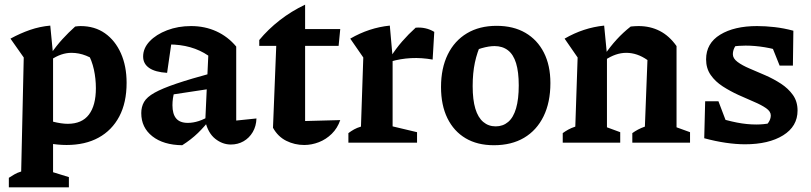

<svg xmlns="http://www.w3.org/2000/svg" viewBox="-20 -613 3486 825"><path d="M266 10Q229 10 186.5 2.5Q144 -5 97 -20L118 -119Q169 -100 206.5 -90.5Q244 -81 271 -81Q332 -81 362 -120.5Q392 -160 392 -234Q392 -275 383.5 -314Q375 -353 356 -387L411 -337Q351 -386 287 -386Q243 -386 199 -356L198 -381Q222 -416 248 -444.5Q274 -473 303 -499Q310 -500 315.5 -500.5Q321 -501 326 -501Q387 -501 431 -470Q475 -439 499.5 -384Q524 -329 524 -257Q524 -172 492.5 -112.5Q461 -53 403.5 -21.5Q346 10 266 10ZM18 192V151Q29 144 41.5 136.5Q54 129 71 124L82 -366L25 -447Q67 -470 109 -484.5Q151 -499 196 -503L208 -379V127L276 148V192Z M972 8Q936 8 905 -16.5Q874 -41 862 -92L875 -374Q805 -422 705 -422Q689 -422 673 -420Q657 -418 643 -415L720 -452L698 -300Q647 -303 621 -321Q595 -339 595 -370Q595 -406 623 -435.5Q651 -465 698 -483Q745 -501 801 -501Q860 -501 909.5 -478.5Q959 -456 995 -413V-95L1082 -104Q1081 -71 1066 -45.5Q1051 -20 1026.5 -6Q1002 8 972 8ZM763 11Q682 10 634.5 -27.5Q587 -65 587 -127Q587 -154 599 -175Q611 -196 644 -214.5Q677 -233 737.5 -253.5Q798 -274 894 -300V-233L689 -202L730 -220Q725 -205 723 -190Q721 -175 721 -161Q721 -123 737 -104Q753 -85 787 -85Q810 -85 834.5 -93Q859 -101 886 -118V-105Q860 -70 830.5 -41.5Q801 -13 763 11Z M1291 -593V-488H1442L1435 -416H1291V-93L1442 -97Q1430 -62 1405.5 -38Q1381 -14 1350 -2Q1319 10 1287 10Q1246 10 1210 -8Q1174 -26 1153 -64L1167 -416H1094V-441Q1132 -487 1182 -526Q1232 -565 1291 -593Z M1839 -357Q1745 -374 1657 -348V-366Q1681 -404 1708 -435Q1735 -466 1766 -494Q1787 -496 1807.5 -491.5Q1828 -487 1846 -476ZM1477 0V-41Q1489 -50 1501.5 -57Q1514 -64 1531 -69L1541 -366L1485 -447Q1566 -494 1655 -503L1667 -367V-70L1772 -45V0Z M2102 11Q2031 11 1980.5 -19Q1930 -49 1902.5 -105Q1875 -161 1875 -239Q1875 -320 1904 -379Q1933 -438 1986.5 -470Q2040 -502 2114 -502Q2186 -502 2237.5 -472Q2289 -442 2317 -387Q2345 -332 2345 -256Q2345 -173 2315.5 -113Q2286 -53 2232 -21Q2178 11 2102 11ZM2110 -70Q2141 -70 2163.5 -89Q2186 -108 2197.5 -147.5Q2209 -187 2209 -246Q2209 -304 2197.5 -341.5Q2186 -379 2162.5 -397Q2139 -415 2105 -415Q2081 -415 2049.5 -406Q2018 -397 1971 -379L2050 -432Q2030 -389 2020.5 -344Q2011 -299 2011 -243Q2011 -184 2022.5 -146Q2034 -108 2056.5 -89Q2079 -70 2110 -70Z M2398 0V-41Q2409 -49 2421.5 -56Q2434 -63 2452 -69L2462 -366L2406 -447Q2487 -494 2576 -503L2588 -379V-66L2645 -45V0ZM2697 0V-41Q2708 -49 2721 -56Q2734 -63 2751 -69L2762 -355L2887 -415V-66L2945 -45V0ZM2580 -355 2577 -376Q2602 -413 2630 -443.5Q2658 -474 2690 -499Q2700 -500 2708 -500.5Q2716 -501 2724 -501Q2774 -501 2815 -480Q2856 -459 2887 -415L2762 -355Q2718 -386 2671 -386Q2626 -386 2580 -355Z M3181 7Q3143 7 3098.5 0.5Q3054 -6 3006 -19L3057 -110Q3103 -95 3146 -86.5Q3189 -78 3230 -78Q3245 -78 3260.5 -79.5Q3276 -81 3291 -84L3255 -59Q3271 -71 3281.5 -86Q3292 -101 3292 -117Q3292 -134 3272 -148Q3252 -162 3220 -175.5Q3188 -189 3153 -205Q3118 -221 3086 -241.5Q3054 -262 3034 -290.5Q3014 -319 3014 -358Q3014 -427 3074.5 -464Q3135 -501 3233 -501Q3269 -501 3308.5 -496.5Q3348 -492 3389 -481L3355 -387Q3309 -403 3266 -410Q3223 -417 3184 -417Q3170 -417 3155 -416Q3140 -415 3124 -413L3157 -432Q3142 -421 3135.5 -407.5Q3129 -394 3129 -380Q3129 -362 3149 -347Q3169 -332 3201 -318.5Q3233 -305 3268.5 -289.5Q3304 -274 3335.5 -253.5Q3367 -233 3387 -205Q3407 -177 3407 -138Q3407 -70 3345 -31.5Q3283 7 3181 7ZM3006 -19 3010 -178H3067L3127 -20ZM3330 -331 3269 -483 3389 -481 3387 -331Z"/></svg>

Font: Piazzolla 24pt
Style: Bold
Weight: 700
Designer: Juan Pablo del Peral
Foundry: Huerta Tipografica
Version: Version 2.005